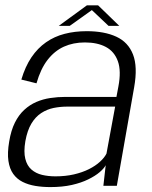

<svg xmlns="http://www.w3.org/2000/svg" viewBox="-20 -718 588 742"><path d="M174.5 5Q221 5 257.5 -3.2Q294 -11.5 321 -24.8Q348 -38 365 -52.5Q382 -67 388.5 -79.5L379.5 0H431.5L498.5 -381Q512.5 -460 494 -507.5Q475.5 -555 429.5 -576.2Q383.5 -597.5 315 -597.5Q269 -597.5 229.5 -587.2Q190 -577 157.8 -554.5Q125.5 -532 101.5 -496.5Q77.5 -461 62.5 -410.5L121 -396Q137 -452 164 -486.8Q191 -521.5 227.2 -537.8Q263.5 -554 308 -554Q356.5 -554 389.2 -536.5Q422 -519 435.5 -481.5Q449 -444 437.5 -383.5L430 -343.5H232.5Q203 -343.5 174.5 -339.2Q146 -335 120.5 -324Q95 -313 73.8 -293.5Q52.5 -274 37.5 -244Q22.5 -214 15.5 -171Q8 -127 12.5 -96.2Q17 -65.5 31.2 -45.8Q45.5 -26 67.5 -15Q89.5 -4 116.8 0.5Q144 5 174.5 5ZM194.5 -36.5Q166.5 -36.5 142.5 -42.2Q118.5 -48 101.5 -62.8Q84.5 -77.5 77.8 -104.2Q71 -131 78 -172.5Q85.5 -214 101.2 -240.2Q117 -266.5 139.2 -281Q161.5 -295.5 187.2 -300.8Q213 -306 240 -306H425L391.5 -124.5Q383.5 -108.5 366.2 -92.8Q349 -77 323.5 -64.2Q298 -51.5 265.5 -44Q233 -36.5 194.5 -36.5ZM207 -618H249.5L335 -679L399.5 -618H441L359 -697.5H316Z"/></svg>

Font: Anybody UltraCondensed Thin Light
Style: Italic
Weight: 300
Italic angle: -10°
Version: Version 1.111